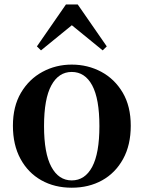

<svg xmlns="http://www.w3.org/2000/svg" viewBox="-20 -850 663 886"><path d="M311 16.2Q231.7 16.2 170.5 -18.3Q109.3 -52.8 74.5 -117Q39.6 -181.2 39.6 -269.8Q39.6 -359.1 76.8 -422Q114 -484.9 175.9 -518.4Q237.8 -551.9 311 -551.9Q385.1 -551.9 447.1 -518.8Q509 -485.6 546.2 -422.7Q583.4 -359.8 583.4 -269.8Q583.4 -180.5 548 -116.3Q512.6 -52 451.4 -17.9Q390.2 16.2 311 16.2ZM311 -17.5Q372 -17.5 405.4 -80.1Q438.7 -142.6 438.7 -268.1Q438.7 -394.2 405.4 -456.1Q372 -518 311 -518Q250.7 -518 217 -456.1Q183.2 -394.2 183.2 -268.1Q183.2 -142.6 217 -80.1Q250.7 -17.5 311 -17.5ZM453.8 -617.5 272.2 -765.6H350.8L169.2 -617.5L150.3 -635.9L284.4 -829.5H338.6L472.7 -635.9Z"/></svg>

Font: Noto Serif TC
Style: Regular
Weight: 200
Designer: Ryoko NISHIZUKA 西塚涼子 (kana & ideographs); Frank Grießhammer (Latin, Greek & Cyrillic); Wenlong ZHANG 张文龙 (bopomofo); San
Foundry: Adobe
Version: Version 2.001;hotconv 1.1.0;makeotfexe 2.6.0